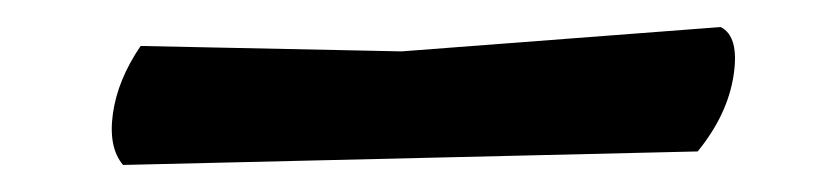

<svg xmlns="http://www.w3.org/2000/svg" viewBox="-20 -410 602 142"><path d="M513 -390Q527 -383 522.5 -354Q518 -325 496 -298L71 -288Q60 -301 63.5 -326Q67 -351 84 -376L277 -372Z"/></svg>

Font: Tillana
Style: Bold
Weight: 700
Designer: Lipi Raval (Devanagari, Latin), Jonny Pinhorn (Latin)
Foundry: Indian Type Foundry
Version: Version 2.002;PS 1.0;hotconv 1.0.79;makeotf.lib2.5.61930; tt